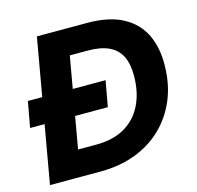

<svg xmlns="http://www.w3.org/2000/svg" viewBox="-103 -807 936 914"><g transform="rotate(-15 365.5 -350.0)"><path d="M12 -287 35 -414H418L395 -287ZM33 0 156 -700H404Q511 -700 579 -663.5Q647 -627 678.5 -561.5Q710 -496 708 -408Q707 -317 676 -242.5Q645 -168 589 -113.5Q533 -59 455 -29.5Q377 0 281 0ZM206 -129H295Q378 -129 435 -161.5Q492 -194 522.5 -254Q553 -314 554 -396Q555 -456 536 -495Q517 -534 476.5 -553Q436 -572 373 -572H284Z"/></g></svg>

Font: DM Sans 20pt Black
Style: Italic
Weight: 900
Italic angle: -10°
Version: Version 4.004;gftools[0.9.30]